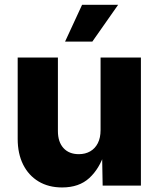

<svg xmlns="http://www.w3.org/2000/svg" viewBox="-20 -784 670 811"><path d="M242.2 7.8Q185.1 7.8 142.8 -17.6Q100.6 -43 77.6 -89.1Q54.7 -135.3 54.7 -197.3V-541H224.6V-230.5Q224.6 -184.6 248 -158.7Q271.5 -132.8 313 -132.8Q340.3 -132.8 361.1 -144.8Q381.8 -156.7 393.3 -179.4Q404.8 -202.1 404.8 -234.4V-541H575.2V0H413.6L411.1 -137.7H421.4Q400.4 -71.8 357.2 -32Q314 7.8 242.2 7.8ZM254.9 -608.4 326.7 -763.7H479L370.1 -608.4Z"/></svg>

Font: Inter 17pt ExtraBold
Style: Regular
Weight: 800
Version: Version 4.001;git-66647c0bb